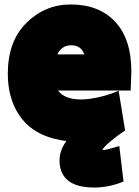

<svg xmlns="http://www.w3.org/2000/svg" viewBox="-20 -590 624 861"><path d="M15 -259Q15 -405 98.5 -487.5Q182 -570 297 -570Q424 -570 496.5 -492.5Q569 -415 569 -270Q569 -257 567.5 -227Q566 -197 566 -184H240Q270 -144 343 -144Q363 -144 384 -147Q453 -157 512 -183L541 -5Q510 15 476.5 43Q443 71 439 83Q449 83 461 80Q507 67 515 65L534 224Q469 251 402 251Q285 251 256 180Q247 158 247 130Q247 84 278 42Q252 40 215 30Q116 2 65.5 -74.5Q15 -151 15 -259ZM237 -346H358Q344 -387 299 -387Q257 -387 237 -346Z"/></svg>

Font: Repo
Style: ExtraBlack
Weight: 1000
Designer: Stefan Peev
Foundry: Context Ltd
Version: Version 001.000